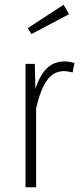

<svg xmlns="http://www.w3.org/2000/svg" viewBox="-20 -792 346 812"><path d="M272 -731.9 112.8 -647.9 97.2 -672.9 249 -772ZM253.9 -532.2Q270.5 -532.2 294.9 -525.9L287.1 -485.8Q264.6 -491.2 251 -491.2Q206.5 -491.2 179 -452.6Q151.4 -414.1 132.8 -335V0H87.9V-522H127L129.9 -416Q148.9 -475.1 178.7 -503.7Q208.5 -532.2 253.9 -532.2Z"/></svg>

Font: Fira Sans Compressed ExtraLight
Style: Regular
Weight: 250
Width: 1
Designer: Carrois Corporate & Edenspiekermann AG
Foundry: Carrois Corporate GbR & Edenspiekermann AG
Version: Version 4.203;PS 004.203;hotconv 1.0.88;makeotf.lib2.5.64775